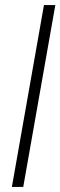

<svg xmlns="http://www.w3.org/2000/svg" viewBox="-20 -740 239 760"><path d="M27 0 154 -720H199L72 0Z"/></svg>

Font: DM Sans 18pt ExtraLight
Style: Italic
Weight: 250
Italic angle: -10°
Designer: Colophon Foundry, Jonny Pinhorn
Foundry: Colophon Foundry
Version: Version 4.004;gftools[0.9.30]